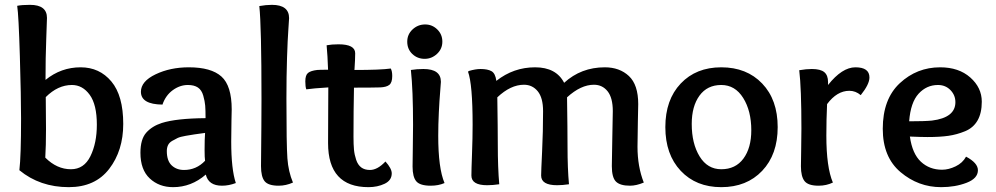

<svg xmlns="http://www.w3.org/2000/svg" viewBox="-20 -763 4113 793"><path d="M380 -248Q380 -331 350.5 -371.5Q321 -412 277 -412Q219 -412 169 -362Q170 -302 170 -229Q170 -161 167 -112Q215 -64 273 -64Q327 -64 353.5 -118Q380 -172 380 -248ZM313 -485Q391 -485 440 -426.5Q489 -368 489 -251Q489 -141 431 -65.5Q373 10 264 10Q145 10 60 -60Q67 -119 67 -273Q67 -362 62 -531.5Q57 -701 51 -739Q70 -743 104 -743Q174 -743 174 -689Q174 -677 171 -602Q168 -527 168 -433Q232 -485 313 -485Z M825 -143Q825 -189 827 -214Q797 -210 783.5 -208Q770 -206 747 -202Q724 -198 713.5 -193Q703 -188 691 -181Q679 -174 674 -163.5Q669 -153 669 -139Q669 -99 689 -80Q709 -61 740 -61Q791 -61 827 -99Q825 -112 825 -143ZM829 -275Q829 -309 827.5 -327Q826 -345 819.5 -368Q813 -391 797.5 -401.5Q782 -412 756 -412Q723 -412 693.5 -390.5Q664 -369 651 -331Q562 -332 562 -384Q562 -427 622.5 -456Q683 -485 760 -485Q852 -485 894.5 -447Q937 -409 937 -311Q937 -308 936 -264Q935 -220 935 -178Q935 -64 954 -7Q925 4 897 4Q841 4 830 -42Q770 10 695 10Q637 10 598.5 -26Q560 -62 560 -132Q560 -188 584 -215Q608 -242 648 -255Q708 -274 829 -275Z M1103 -743Q1174 -743 1174 -688Q1174 -682 1171 -641.5Q1168 -601 1165.5 -525Q1163 -449 1163 -356Q1163 -164 1167 -109Q1171 -54 1190 -9Q1161 4 1131 4Q1088 4 1073 -14.5Q1058 -33 1058 -77Q1060 -265 1060 -353Q1060 -656 1051 -738Q1079 -743 1103 -743Z M1290 -474Q1299 -475 1335 -475Q1333 -534 1329 -576Q1350 -580 1378 -580Q1447 -580 1447 -543Q1447 -519 1444 -474Q1552 -474 1594 -480Q1600 -469 1600 -449Q1600 -422 1588 -412.5Q1576 -403 1550 -402Q1520 -401 1442 -401Q1440 -307 1440 -198Q1440 -166 1442 -145Q1444 -124 1451 -103Q1458 -82 1472 -71.5Q1486 -61 1508 -61Q1539 -61 1572 -96Q1598 -67 1598 -47Q1598 -18 1568.5 -4Q1539 10 1502 10Q1335 10 1335 -172Q1335 -219 1335.5 -302.5Q1336 -386 1336 -402Q1272 -398 1245 -394Q1241 -405 1241 -427Q1241 -453 1252.5 -462Q1264 -471 1290 -474Z M1729 -478Q1801 -478 1801 -425Q1801 -419 1798 -384.5Q1795 -350 1792.5 -299Q1790 -248 1790 -202Q1790 -68 1816 -7Q1791 4 1759 4Q1715 4 1699.5 -14Q1684 -32 1684 -75Q1684 -91 1685 -152.5Q1686 -214 1686 -247Q1686 -392 1677 -474Q1701 -478 1729 -478ZM1734 -520Q1704 -520 1683 -540Q1662 -560 1662 -591Q1662 -621 1684 -641.5Q1706 -662 1736 -662Q1765 -662 1786 -641.5Q1807 -621 1807 -591Q1807 -561 1785 -540.5Q1763 -520 1734 -520Z M1913 -467 1917 -470Q1944 -478 1965 -478Q1994 -478 2010 -469Q2026 -460 2030 -429Q2101 -485 2190 -485Q2277 -485 2310 -421Q2380 -485 2478 -485Q2539 -485 2577.5 -449Q2616 -413 2616 -333Q2616 -330 2614.5 -259.5Q2613 -189 2613 -157Q2613 -75 2639 -9Q2608 4 2582 4Q2541 4 2524 -13Q2507 -30 2507 -77Q2507 -112 2509 -196Q2511 -280 2511 -304Q2511 -359 2489.5 -386Q2468 -413 2433 -413Q2379 -413 2322 -361Q2324 -227 2324 -157Q2324 -67 2330 -2Q2303 2 2281 2Q2215 2 2215 -38Q2215 -55 2219 -137.5Q2223 -220 2223 -304Q2223 -359 2201 -386Q2179 -413 2144 -413Q2089 -413 2034 -361Q2036 -227 2036 -166Q2036 -70 2042 -2Q2015 2 1992 2Q1927 2 1927 -38Q1927 -61 1929.5 -127.5Q1932 -194 1932 -248Q1932 -415 1913 -467Z M3083 -225Q3083 -305 3049.5 -358.5Q3016 -412 2959 -412Q2901 -412 2869 -368Q2837 -324 2837 -251Q2837 -170 2869.5 -117Q2902 -64 2959 -64Q3018 -64 3050.5 -108Q3083 -152 3083 -225ZM2959 10Q2855 10 2791.5 -57.5Q2728 -125 2728 -238Q2728 -351 2791.5 -418Q2855 -485 2959 -485Q3064 -485 3128 -418Q3192 -351 3192 -238Q3192 -125 3128 -57.5Q3064 10 2959 10Z M3333 -478Q3369 -478 3384.5 -465Q3400 -452 3400 -424V-412Q3458 -485 3513 -485Q3571 -485 3571 -443Q3571 -415 3535 -370Q3514 -388 3488 -388Q3437 -388 3396 -333Q3393 -269 3393 -203Q3393 -72 3420 -9Q3393 4 3361 4Q3318 4 3303 -15Q3288 -34 3288 -76Q3288 -88 3289 -144Q3290 -200 3290 -232Q3290 -399 3281 -473Q3310 -478 3333 -478Z M3811 -197Q3784 -197 3738 -199Q3748 -128 3783.5 -95Q3819 -62 3871 -62Q3898 -62 3927 -76Q3956 -90 3970 -116Q4019 -90 4019 -60Q4019 -26 3972 -8Q3925 10 3867 10Q3773 10 3699.5 -52Q3626 -114 3626 -231Q3626 -354 3696.5 -419.5Q3767 -485 3863 -485Q3940 -485 3987.5 -443Q4035 -401 4035 -343Q4035 -296 4017.5 -265.5Q4000 -235 3966 -221Q3932 -207 3897 -202Q3862 -197 3811 -197ZM3854 -412Q3807 -412 3774 -376Q3741 -340 3735 -262Q3799 -262 3829 -265Q3926 -277 3926 -341Q3926 -370 3905.5 -391Q3885 -412 3854 -412Z"/></svg>

Font: Overlock
Style: Bold
Weight: 700
Designer: Dario Muhafara
Foundry: Dario Manuel Muhafara
Version: Version 1.001